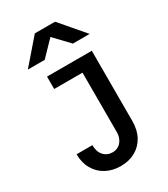

<svg xmlns="http://www.w3.org/2000/svg" viewBox="-241 -939 1081 1233"><g transform="rotate(-30 300.0 -323.0)"><path d="M279 82Q304.5 82 324.2 68.5Q344 55 354.5 32.5Q365 10 365 -16V-458H155V-550H487V-29Q487 36.5 460.8 84.8Q434.5 133 387.8 159Q341 185 280 185Q219 185 171.5 159.5Q124 134 97 86.8Q70 39.5 70 -23H187Q187 26 212.5 54Q238 82 279 82ZM226 -829.5H376L529 -650.5H405L301 -759.5L196 -650.5H71Z"/></g></svg>

Font: JuliaMono
Style: Bold
Weight: 700
Monospace: yes
Designer: cormullion
Foundry: corm
Version: Version 0.055; ttfautohint (v1.8.4)